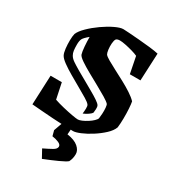

<svg xmlns="http://www.w3.org/2000/svg" viewBox="-203 -727 956 1066"><g transform="rotate(30 275.0 -194.0)"><path d="M40 -5 48 -193H120L141 -93Q167 -84 200.5 -76Q234 -68 262 -63Q290 -58 300 -58Q309 -58 324.5 -64.5Q340 -71 356.5 -81.5Q373 -92 385 -103.5Q397 -115 399 -123Q401 -136 402 -155Q403 -174 401.5 -191.5Q400 -209 396 -214Q387 -224 360.5 -240Q334 -256 298.5 -275.5Q263 -295 228 -314.5Q193 -334 168 -351Q143 -368 138 -380Q133 -396 130.5 -427.5Q128 -459 128 -488Q100 -465 94 -452Q88 -439 88 -416Q88 -393 90 -378Q92 -363 99 -351Q107 -337 124.5 -325Q142 -313 171 -296Q198 -281 227.5 -264Q257 -247 284.5 -231.5Q312 -216 331 -203Q350 -190 355 -182Q360 -173 359 -159Q358 -145 357 -135Q352 -126 337 -116Q322 -106 307 -100Q309 -115 309.5 -133Q310 -151 305 -157Q298 -167 273 -182Q248 -197 214.5 -216Q181 -235 147.5 -254.5Q114 -274 88.5 -292.5Q63 -311 55 -326Q48 -339 45 -365Q42 -391 42.5 -417.5Q43 -444 47 -460Q56 -482 84 -509.5Q112 -537 147.5 -562Q183 -587 216.5 -603Q250 -619 269 -619Q277 -619 306 -617Q335 -615 372 -612Q409 -609 444.5 -605Q480 -601 501 -596L493 -420H425L404 -526Q389 -533 366 -539.5Q343 -546 320.5 -550.5Q298 -555 285 -555Q267 -555 260 -547Q254 -538 252.5 -518Q251 -498 253.5 -478.5Q256 -459 261 -451Q268 -442 290.5 -429Q313 -416 344 -400Q375 -384 407.5 -366.5Q440 -349 467.5 -331Q495 -313 511 -296Q514 -282 516 -252Q518 -222 517.5 -189Q517 -156 514 -131Q505 -106 478 -81Q451 -56 418 -35Q385 -14 355 -1.5Q325 11 309 11Q288 11 253 9.5Q218 8 178 5.5Q138 3 101.5 0Q65 -3 40 -5ZM237 231 209 180Q242 164 263.5 152Q285 140 285 125Q285 112 266.5 104Q248 96 225 93L216 59L241 -11L296 -8L292 42Q340 49 363.5 69.5Q387 90 387 114Q387 129 384 141.5Q381 154 375 166Q364 176 324.5 194Q285 212 237 231Z"/></g></svg>

Font: Grenze Gotisch
Style: Bold
Weight: 700
Designer: Renata Polastri
Foundry: Omnibus-Type
Version: Version 1.001